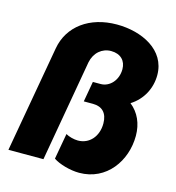

<svg xmlns="http://www.w3.org/2000/svg" viewBox="-109 -814 852 927"><g transform="rotate(15 316.5 -350.5)"><path d="M370 19C507 19 589 -99 589 -224C589 -285 566 -336 523 -370C582 -407 613 -469 613 -534C613 -660 487 -720 362 -720C226 -720 126 -647 106 -532L12 0H187L276 -508C286 -558 323 -589 368 -589C416 -589 443 -560 443 -518C443 -463 405 -422 360 -422H321L303 -320H349C395 -320 422 -293 422 -241C422 -176 381 -130 324 -130C304 -130 278 -137 263 -146L240 -17C269 3 325 19 370 19Z"/></g></svg>

Font: Fixel Display ExtraBold
Style: Italic
Weight: 800
Italic angle: -10°
Designer: AlfaBravo + MacPaw
Foundry: Kyrylo Tkachov, Marchela Mozhyna, Serhii Makarenko, Maria Weinstein, Zakhar Kryvoshyya
Version: Version 1.210;Glyphs 3.2 (3217)